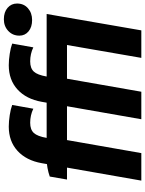

<svg xmlns="http://www.w3.org/2000/svg" viewBox="107 -892 785 1040"><g transform="rotate(-90 500.0 -372.5)"><path d="M154.8 -512.8H750.8L731.6 -402.6H47L63.2 -496Q84.2 -503.4 109.2 -508.1Q134.2 -512.8 154.8 -512.8ZM333.8 -718Q362.2 -718 395.8 -712.8Q429.4 -707.6 451 -699.4L430.6 -585Q413 -593.6 393.8 -597.8Q374.6 -602 354.6 -602Q317.6 -602 299.4 -582.4Q281.2 -562.8 272.6 -513L262.4 -452.2L268.8 -448.6L190.2 0H41.2L135.6 -539.4Q150.4 -623.2 202.3 -670.6Q254.2 -718 333.8 -718ZM666.2 -718Q694.6 -718 728.2 -712.8Q761.8 -707.6 783.4 -699.4L763 -585Q745.4 -593.6 726.2 -597.8Q707 -602 687 -602Q650 -602 631.8 -582.4Q613.6 -562.8 605 -513L594.8 -452.2L601.2 -448.6L522.6 0H373.6L468 -539.4Q482.8 -623.2 534.7 -670.6Q586.6 -718 666.2 -718ZM794.8 -512.8H943.8L855 0H706ZM826.4 -660.6Q826.4 -696.8 851.9 -720.7Q877.4 -744.6 915 -744.6Q953.8 -744.6 977.1 -724.4Q1000.4 -704.2 1000.4 -673.2Q1000.4 -636.4 974.8 -614Q949.2 -591.6 911 -591.6Q872.8 -591.6 849.6 -610.9Q826.4 -630.2 826.4 -660.6ZM835.8 -512.8 821.4 -402.6H706.4L720.8 -512.8Z"/></g></svg>

Font: Fixel Italic Variable Display Thin
Style: Italic
Weight: 100
Italic angle: -10°
Designer: AlfaBravo + MacPaw
Foundry: Kyrylo Tkachov, Marchela Mozhyna, Serhii Makarenko, Maria Weinstein, Zakhar Kryvoshyya
Version: Version 1.210;Glyphs 3.2 (3217)